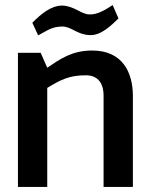

<svg xmlns="http://www.w3.org/2000/svg" viewBox="-20 -740 587 760"><path d="M51 0H167V-392C221 -425 255 -442 320 -442C361 -442 390 -418 390 -361V0H506V-360C506 -456 463 -540 345 -540C264 -540 218 -506 167 -472L141 -531H51ZM108 -650 131 -600C166 -618 183 -634 225 -635C262 -636 284 -603 335 -601C380 -599 420 -639 449 -667L426 -720C397 -701 364 -681 334 -683C302 -683 275 -716 227 -718C181 -718 142 -684 108 -650Z"/></svg>

Font: Exo
Style: Demi Bold
Weight: 600
Designer: Natanael Gama
Version: Version 1.00